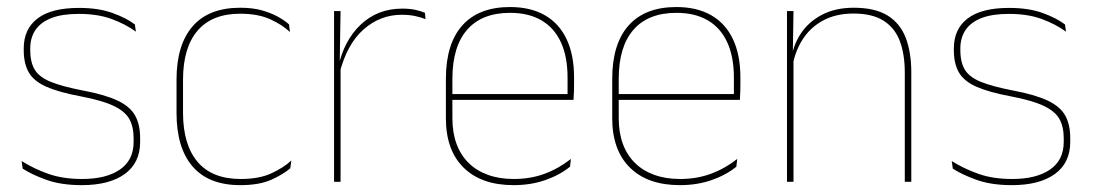

<svg xmlns="http://www.w3.org/2000/svg" viewBox="-20 -517 3108 546"><path d="M212.5 9.5Q154 9.5 112.2 -5.5Q70.5 -20.5 44.5 -37.5L41.5 -59Q76.5 -37 117.8 -22.5Q159 -8 213.5 -8Q282 -8 321 -34.8Q360 -61.5 360 -113.5V-123.5Q360 -157 347.5 -179Q335 -201 302.5 -216.2Q270 -231.5 209.5 -243Q148 -254.5 112.5 -270Q77 -285.5 62.2 -310.5Q47.5 -335.5 47.5 -374.5V-379.5Q47.5 -434.5 86.8 -464.5Q126 -494.5 204.5 -494.5Q260.5 -494.5 300.2 -480Q340 -465.5 363.5 -447.5L366.5 -427Q336 -449 296.8 -463.2Q257.5 -477.5 204 -477.5Q157 -477.5 126.5 -465.8Q96 -454 81 -432Q66 -410 66 -379.5V-374.5Q66 -339.5 79.2 -318.2Q92.5 -297 125 -284Q157.5 -271 214 -260Q278 -248 313.8 -231.2Q349.5 -214.5 364 -188.8Q378.5 -163 378.5 -124.5V-113.5Q378.5 -54 334.8 -22.2Q291 9.5 212.5 9.5Z M663.5 9.5Q573.5 9.5 527.8 -43.5Q482 -96.5 482 -196V-290.5Q482 -389.5 527.8 -442.2Q573.5 -495 663.5 -495Q698.5 -495 725 -487.5Q751.5 -480 770.8 -469.2Q790 -458.5 802 -447.5L804.5 -426Q781.5 -447.5 747.2 -462.8Q713 -478 663 -478Q583 -478 541.8 -429.8Q500.5 -381.5 500.5 -290.5V-196.5Q500.5 -105.5 541.8 -56.8Q583 -8 664.5 -8Q716.5 -8 751 -23.8Q785.5 -39.5 808.5 -60.5L805.5 -38.5Q786 -21.5 751.8 -6Q717.5 9.5 663.5 9.5Z M945.5 -308.5 936 -320.5 941.5 -325Q958 -402 1006 -447.2Q1054 -492.5 1124 -492.5Q1145 -492.5 1161.2 -489Q1177.5 -485.5 1188.5 -480.5L1190 -462.5Q1177 -468 1160 -471.5Q1143 -475 1122.5 -475Q1061 -475 1013.8 -433.2Q966.5 -391.5 945.5 -308.5ZM948.5 0H930V-485.5H948.5L946 -335L948.5 -332.5Z M1440.5 9.5Q1349 9.5 1298.5 -40.2Q1248 -90 1248 -180.5V-292.5Q1248 -392.5 1294.8 -444.8Q1341.5 -497 1430.5 -497Q1489 -497 1529.8 -473.5Q1570.5 -450 1591.5 -405.2Q1612.5 -360.5 1612.5 -296.5V-279.5Q1612.5 -268.5 1612.2 -257.5Q1612 -246.5 1611 -233H1594Q1594 -250.5 1594 -266.5Q1594 -282.5 1594 -296Q1594 -355.5 1575.2 -396.5Q1556.5 -437.5 1520 -459Q1483.5 -480.5 1430.5 -480.5Q1350.5 -480.5 1308.5 -432.5Q1266.5 -384.5 1266.5 -292.5V-243.5V-239.5V-181Q1266.5 -140 1278.2 -108Q1290 -76 1312.5 -53.8Q1335 -31.5 1367.5 -19.8Q1400 -8 1441 -8Q1488.5 -8 1528.5 -22.8Q1568.5 -37.5 1603.5 -65L1601 -43Q1571.5 -19 1530.5 -4.8Q1489.5 9.5 1440.5 9.5ZM1604.5 -233H1256.5V-249.5H1604.5Z M1913.5 9.5Q1822 9.5 1771.5 -40.2Q1721 -90 1721 -180.5V-292.5Q1721 -392.5 1767.8 -444.8Q1814.5 -497 1903.5 -497Q1962 -497 2002.8 -473.5Q2043.5 -450 2064.5 -405.2Q2085.5 -360.5 2085.5 -296.5V-279.5Q2085.5 -268.5 2085.2 -257.5Q2085 -246.5 2084 -233H2067Q2067 -250.5 2067 -266.5Q2067 -282.5 2067 -296Q2067 -355.5 2048.2 -396.5Q2029.5 -437.5 1993 -459Q1956.5 -480.5 1903.5 -480.5Q1823.5 -480.5 1781.5 -432.5Q1739.5 -384.5 1739.5 -292.5V-243.5V-239.5V-181Q1739.5 -140 1751.2 -108Q1763 -76 1785.5 -53.8Q1808 -31.5 1840.5 -19.8Q1873 -8 1914 -8Q1961.5 -8 2001.5 -22.8Q2041.5 -37.5 2076.5 -65L2074 -43Q2044.5 -19 2003.5 -4.8Q1962.5 9.5 1913.5 9.5ZM2077.5 -233H1729.5V-249.5H2077.5Z M2571.5 0H2553V-310Q2553 -363 2538.8 -400.5Q2524.5 -438 2492.5 -458.2Q2460.5 -478.5 2407 -478.5Q2357.5 -478.5 2320.8 -458.8Q2284 -439 2262 -404.2Q2240 -369.5 2233 -325L2224 -344H2229.5Q2234 -385 2255.8 -419.2Q2277.5 -453.5 2316 -474.2Q2354.5 -495 2408 -495Q2468.5 -495 2504.2 -472.8Q2540 -450.5 2555.8 -409.2Q2571.5 -368 2571.5 -311ZM2236.5 0H2218V-485.5H2236.5L2234.5 -358.5H2236.5Z M2857.5 9.5Q2799 9.5 2757.2 -5.5Q2715.5 -20.5 2689.5 -37.5L2686.5 -59Q2721.5 -37 2762.8 -22.5Q2804 -8 2858.5 -8Q2927 -8 2966 -34.8Q3005 -61.5 3005 -113.5V-123.5Q3005 -157 2992.5 -179Q2980 -201 2947.5 -216.2Q2915 -231.5 2854.5 -243Q2793 -254.5 2757.5 -270Q2722 -285.5 2707.2 -310.5Q2692.5 -335.5 2692.5 -374.5V-379.5Q2692.5 -434.5 2731.8 -464.5Q2771 -494.5 2849.5 -494.5Q2905.5 -494.5 2945.2 -480Q2985 -465.5 3008.5 -447.5L3011.5 -427Q2981 -449 2941.8 -463.2Q2902.5 -477.5 2849 -477.5Q2802 -477.5 2771.5 -465.8Q2741 -454 2726 -432Q2711 -410 2711 -379.5V-374.5Q2711 -339.5 2724.2 -318.2Q2737.5 -297 2770 -284Q2802.5 -271 2859 -260Q2923 -248 2958.8 -231.2Q2994.5 -214.5 3009 -188.8Q3023.5 -163 3023.5 -124.5V-113.5Q3023.5 -54 2979.8 -22.2Q2936 9.5 2857.5 9.5Z"/></svg>

Font: Anek Malayalam Thin
Style: Regular
Weight: 250
Version: Version 1.003